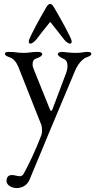

<svg xmlns="http://www.w3.org/2000/svg" viewBox="-20 -668 483 973"><path d="M231 -553C234 -557 235 -557 238 -553C262 -523 292 -485 304 -469C311 -459 326 -447 334 -447C343 -447 343 -451 343 -460C343 -475 274 -597 254 -630C249 -639 242 -648 234 -648C226 -648 219 -639 214 -630C194 -597 126 -475 126 -460C126 -451 126 -447 135 -447C143 -447 158 -460 165 -469C177 -485 206 -523 231 -553ZM13 249C13 271 40 285 64 285C93 285 117 271 129 244C170 148 221 22 225 13L361 -311C374 -343 400 -372 420 -378C431 -382 443 -386 443 -396C443 -404 430 -405 423 -405C401 -405 401 -400 364 -400C327 -400 311 -405 293 -405C286 -405 273 -402 273 -394C273 -384 291 -375 302 -370C314 -365 322 -357 322 -332C322 -322 318 -304 314 -295L247 -117C242 -103 238 -102 232 -116L153 -312C150 -319 145 -332 145 -340C145 -359 151 -368 165 -372C176 -375 194 -384 194 -394C194 -402 182 -405 174 -405C134 -405 133 -400 98 -400C63 -400 65 -405 25 -405C18 -405 5 -404 5 -396C5 -386 17 -382 28 -378C48 -372 63 -353 73 -329L189 -36C192 -28 193 -18 193 -7C193 2 192 10 190 16C161 93 120 178 99 214C94 222 88 225 80 225C69 225 55 219 40 219C20 219 13 233 13 249Z"/></svg>

Font: EB Garamond 12
Style: Regular
Weight: 400
Version: Version 0.016+